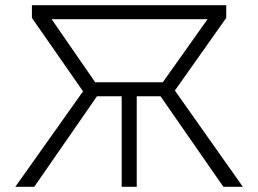

<svg xmlns="http://www.w3.org/2000/svg" viewBox="-20 -720 995 740"><path d="M39 0 300 -368 103 -651V-700H852V-651L654 -371L916 0H841L584 -370L780 -646H179L369 -371L112 0ZM449 0V-349H334V-403H621V-349H507V0Z"/></svg>

Font: Geologica Roman Thin
Style: Regular
Weight: 250
Designer: Sindre Bremnes, Frode Helland
Foundry: Monokrom Skriftforlag AS
Version: Version 1.010;gftools[0.9.28]